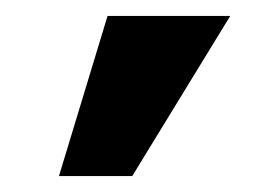

<svg xmlns="http://www.w3.org/2000/svg" viewBox="-20 -830 341 241"><path d="M54 -609 115 -810H269L146 -609Z"/></svg>

Font: Oswald SemiBold
Style: Regular
Weight: 600
Designer: Vernon Adams
Foundry: Vernon Adams
Version: Version 4.100; ttfautohint (v1.8.1.43-b0c9)